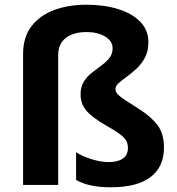

<svg xmlns="http://www.w3.org/2000/svg" viewBox="-20 -785 751 815"><path d="M610 -606Q610 -569 596 -542Q582 -515 561 -495Q540 -475 519 -460Q498 -445 484 -432.5Q470 -420 470 -407Q470 -395 480 -384.5Q490 -374 512.5 -359.5Q535 -345 572 -321Q621 -290 648.5 -254Q676 -218 676 -159Q676 -76 618.5 -33Q561 10 451 10Q403 10 367.5 2.5Q332 -5 303 -21V-139Q326 -123 366.5 -110Q407 -97 441 -97Q480 -97 501.5 -112Q523 -127 523 -157Q523 -175 516 -187.5Q509 -200 489.5 -215Q470 -230 431 -252Q370 -287 346 -316Q322 -345 322 -385Q322 -416 335.5 -438Q349 -460 369.5 -476Q390 -492 410.5 -507Q431 -522 444.5 -539Q458 -556 458 -580Q458 -611 426 -630Q394 -649 347 -649Q312 -649 285 -638.5Q258 -628 242.5 -606.5Q227 -585 227 -551V0H78V-556Q78 -627 113.5 -673.5Q149 -720 210 -742.5Q271 -765 347 -765Q422 -765 481.5 -746.5Q541 -728 575.5 -692.5Q610 -657 610 -606Z"/></svg>

Font: Noto Sans Adlam Unjoined
Style: Bold
Weight: 700
Version: Version 3.001